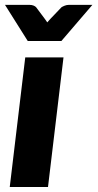

<svg xmlns="http://www.w3.org/2000/svg" viewBox="-23 -748 390 768"><path d="M0 0ZM231 -518.5 169 0H16L78 -518.5ZM-3 -728.5H95.5Q104 -728.5 111 -725.8Q118 -723 121.5 -719L155.5 -673.5Q158 -670 160.8 -666.2Q163.5 -662.5 166 -658.5Q172.5 -666.5 179.5 -673.5L223 -719Q227.5 -722 235.5 -725.2Q243.5 -728.5 252 -728.5H346.5L222.5 -584H88Z"/></svg>

Font: Lato Black
Style: Italic
Weight: 900
Italic angle: -7°
Designer: Lukasz Dziedzic
Foundry: tyPoland Lukasz Dziedzic
Version: Version 2.007; 2014-02-27